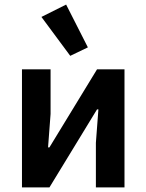

<svg xmlns="http://www.w3.org/2000/svg" viewBox="-20 -819 640 839"><path d="M76 -516H201V-321L190 -175H196L404 -516H524V0H399V-195L410 -341H404L196 0H76ZM161 -745 269 -799 364 -612 287 -575Z"/></svg>

Font: IBM Plex Mono SemiBold
Style: Regular
Weight: 600
Monospace: yes
Designer: Mike Abbink, Paul van der Laan, Pieter van Rosmalen
Foundry: Bold Monday
Version: Version 2.3